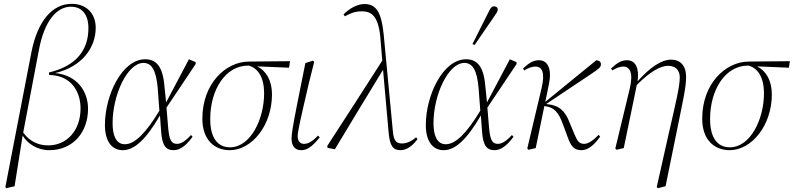

<svg xmlns="http://www.w3.org/2000/svg" viewBox="-20 -771 4138 1001"><path d="M183 -511C211 -661 275 -736 350 -736C408 -736 441 -694 441 -625C441 -509 377 -427 235 -393L236 -380C351 -379 400 -293 400 -206C400 -90 328 -13 231 -13C178 -13 132 -36 101 -80ZM12 210 56 200 98 -64C124 -22 174 12 237 12C360 12 439 -81 439 -204C439 -294 383 -379 267 -390C410 -423 479 -525 479 -626C479 -704 427 -751 354 -751C252 -751 176 -661 144 -500L60 -65L8 204Z M567 -129C567 -276 644 -443 728 -443C772 -443 794 -402 802 -314L811 -194C740 -76 682 -19 631 -19C587 -19 567 -61 567 -129ZM620 12C681 12 741 -44 814 -169L820 -87C825 -11 845 12 886 12C922 12 956 -19 984 -58L976 -67C953 -42 928 -21 903 -21C873 -21 863 -41 857 -102L848 -210L1000 -437V-447L965 -462L846 -237L837 -325C828 -428 792 -462 737 -462C616 -462 527 -274 527 -119C527 -33 564 12 620 12Z M1178 12C1292 12 1398 -116 1398 -279C1398 -352 1367 -402 1321 -425L1487 -418L1492 -452L1277 -450C1156 -449 1035 -335 1035 -152C1035 -42 1098 12 1178 12ZM1076 -150C1076 -303 1155 -429 1274 -429H1277C1326 -415 1357 -367 1357 -284C1357 -151 1287 -3 1179 -3C1115 -3 1076 -52 1076 -150Z M1551 12C1582 12 1609 -8 1647 -55L1638 -64C1607 -32 1586 -21 1565 -21C1547 -21 1532 -32 1532 -61C1532 -85 1543 -134 1590 -336L1618 -448L1612 -455L1572 -442L1529 -227C1507 -114 1500 -74 1500 -49C1500 -9 1518 12 1551 12Z M2068 12C2104 12 2135 -16 2157 -46L2149 -55C2124 -33 2098 -23 2076 -23C2046 -23 2032 -37 2028 -89L1980 -595C1968 -712 1938 -750 1880 -750C1845 -750 1804 -729 1771 -696L1778 -686C1808 -702 1831 -712 1866 -712C1916 -712 1950 -689 1962 -586L1973 -455C1878 -306 1782 -158 1686 -10L1688 0L1726 7C1809 -132 1893 -269 1977 -407L2006 -82C2012 -9 2030 12 2068 12Z M2240 -129C2240 -276 2317 -443 2401 -443C2445 -443 2467 -402 2475 -314L2484 -194C2413 -76 2355 -19 2304 -19C2260 -19 2240 -61 2240 -129ZM2293 12C2354 12 2414 -44 2487 -169L2493 -87C2498 -11 2518 12 2559 12C2595 12 2629 -19 2657 -58L2649 -67C2626 -42 2601 -21 2576 -21C2546 -21 2536 -41 2530 -102L2521 -210L2673 -437V-447L2638 -462L2519 -237L2510 -325C2501 -428 2465 -462 2410 -462C2289 -462 2200 -274 2200 -119C2200 -33 2237 12 2293 12ZM2443 -541 2455 -537C2486 -584 2519 -630 2551 -677C2568 -702 2575 -711 2575 -721C2575 -732 2567 -738 2555 -738C2541 -738 2534 -722 2524 -702C2497 -648 2470 -595 2443 -541Z M2729 3 2735 10 2773 1 2818 -218 2823 -217C2868 -212 2892 -186 2914 -125L2940 -55C2956 -10 2973 12 3010 12C3045 12 3076 -12 3109 -59L3101 -68C3079 -45 3050 -21 3026 -21C3000 -21 2990 -35 2975 -71L2948 -136C2927 -190 2897 -222 2833 -228L2828 -229L3057 -382C3104 -413 3113 -421 3113 -436C3113 -450 3102 -456 3089 -457L2823 -240L2842 -333C2858 -410 2837 -457 2790 -457C2761 -457 2739 -444 2707 -414L2713 -404C2735 -417 2754 -424 2771 -424C2807 -424 2823 -392 2803 -309C2778 -205 2754 -101 2729 3Z M3404 204 3409 210 3450 200 3519 -139C3542 -254 3557 -316 3557 -370C3557 -430 3526 -460 3479 -460C3428 -460 3369 -420 3304 -347C3314 -416 3293 -457 3249 -457C3220 -457 3198 -444 3166 -414L3172 -404C3194 -417 3213 -424 3230 -424C3264 -424 3283 -391 3263 -308C3238 -204 3213 -101 3188 3L3194 10L3232 1L3300 -328C3369 -398 3424 -428 3464 -428C3498 -428 3524 -408 3524 -368C3524 -320 3504 -238 3467 -77Z M3784 12C3898 12 4004 -116 4004 -279C4004 -352 3973 -402 3927 -425L4093 -418L4098 -452L3883 -450C3762 -449 3641 -335 3641 -152C3641 -42 3704 12 3784 12ZM3682 -150C3682 -303 3761 -429 3880 -429H3883C3932 -415 3963 -367 3963 -284C3963 -151 3893 -3 3785 -3C3721 -3 3682 -52 3682 -150Z"/></svg>

Font: Source Serif 4 Display Light
Style: Italic
Weight: 300
Italic angle: -12°
Designer: Frank Grießhammer
Foundry: Adobe Systems Incorporated
Version: Version 4.004;hotconv 1.0.117;makeotfexe 2.5.65602